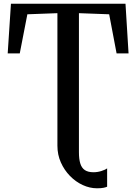

<svg xmlns="http://www.w3.org/2000/svg" viewBox="-20 -763 735 1035"><path d="M503 252Q464 252 426 234.5Q388 217 357.2 185.5Q326.5 154 308 112.5Q289.5 71 289.5 22.5V-692L127.5 -686L86.5 -475H21.5L39 -743H656.5L673 -475H608.5L568.5 -686L405.5 -692V58Q405.5 94.5 412.8 118.2Q420 142 437.2 153.8Q454.5 165.5 484 165.5Q505.5 165.5 526.8 158.8Q548 152 557.5 144.5V243.5Q551 246.5 538.5 249.2Q526 252 503 252Z"/></svg>

Font: Merriweather 36pt Medium
Style: Regular
Weight: 500
Version: Version 2.100